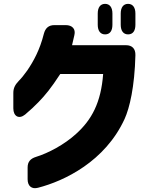

<svg xmlns="http://www.w3.org/2000/svg" viewBox="-20 -880 780 994"><path d="M524 -702C549 -702 562 -720 562 -752V-810C562 -842 548 -860 524 -860C500 -860 486 -842 486 -810V-752C486 -720 500 -702 524 -702ZM49 -319C49 -278 78 -261 110 -287C135 -308 161 -332 179 -351C214 -387 243 -422 292 -497H514C503 -349 455 -260 374 -187C313 -131 229 -87 167 -68C138 -59 123 -43 123 -13V48C123 83 144 101 177 92C313 57 524 -44 625 -264C651 -321 677 -431 681 -594C682 -628 664 -646 632 -646H353L365 -698C373 -730 354 -750 320 -750H262C232 -750 215 -735 207 -705C186 -621 153 -562 121 -515C104 -491 90 -474 77 -461C59 -442 49 -425 49 -399ZM605 -752C605 -720 619 -702 643 -702C668 -702 681 -720 681 -752V-810C681 -842 667 -860 643 -860C619 -860 605 -842 605 -810Z"/></svg>

Font: コーポレート・ロゴ（ラウンド）ver3 Bold
Style: Regular
Weight: 700
Designer: [KANA_main] LOGOTYPE.JP [Source Han Sans] Ryoko NISHIZUKA 西塚涼子 (kana, bopomofo & ideographs); Paul D. Hunt (Latin, Greek
Version: Version 12.001;FEAKit 1.0